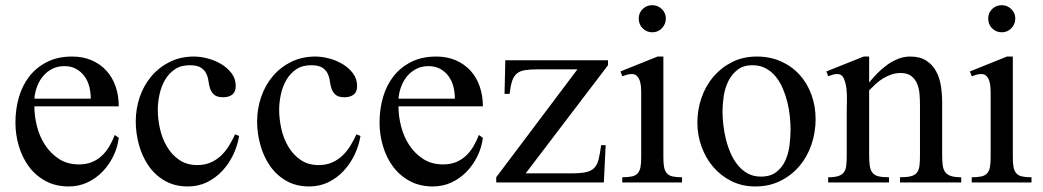

<svg xmlns="http://www.w3.org/2000/svg" viewBox="-20 -687 3928 723"><path d="M427.2 -168Q422.9 -131.8 406.7 -98.9Q390.6 -65.9 366 -40.5Q341.3 -15.1 309.1 0Q276.9 15.1 238.8 15.1Q189.5 15.1 151.6 -5.4Q113.8 -25.9 88.6 -60.1Q63.5 -94.2 50.8 -137.5Q38.1 -180.7 38.1 -225.1Q38.1 -275.4 51 -320.3Q64 -365.2 90.3 -399.2Q116.7 -433.1 157 -453.6Q197.3 -474.1 251.5 -474.1Q292.5 -474.1 325.2 -460Q357.9 -445.8 380.6 -420.9Q403.3 -396 415.3 -361.6Q427.2 -327.1 427.2 -286.6H109.4Q109.4 -249.5 119.4 -210.7Q129.4 -171.9 150.1 -140.4Q170.9 -108.9 202.4 -88.4Q233.9 -67.9 277.3 -67.9Q304.2 -67.9 325.2 -76.2Q346.2 -84.5 362.5 -99.6Q378.9 -114.7 391.1 -135Q403.3 -155.3 412.1 -178.7ZM321.8 -315.4Q321.8 -338.9 316.2 -360.8Q310.5 -382.8 298.3 -399.7Q286.1 -416.5 267.3 -427.2Q248.5 -438 222.7 -438Q196.8 -438 176.8 -427.7Q156.7 -417.5 142.3 -400.4Q127.9 -383.3 119.6 -361.1Q111.3 -338.9 109.4 -315.4Z M880.4 -174.8Q874.5 -138.7 858.4 -104.7Q842.3 -70.8 817.4 -43.9Q792.5 -17.1 759.8 -1Q727.1 15.1 687.5 15.1Q637.7 15.1 600.6 -6.3Q563.5 -27.8 539.3 -63Q515.1 -98.1 503.2 -141.8Q491.2 -185.5 491.2 -229.5Q491.2 -277.3 506.3 -321.8Q521.5 -366.2 550.3 -400.1Q579.1 -434.1 619.6 -454.1Q660.2 -474.1 710.9 -474.1Q734.4 -474.1 761.7 -467Q789.1 -460 812.5 -446Q835.9 -432.1 851.8 -411.4Q867.7 -390.6 867.7 -363.3Q867.7 -340.8 854.7 -330.8Q841.8 -320.8 820.3 -320.8Q797.9 -320.8 787.1 -329.8Q776.4 -338.9 771.7 -352.1Q767.1 -365.2 765.1 -380.9Q763.2 -396.5 756.8 -409.9Q750.5 -423.3 736.3 -432.4Q722.2 -441.4 694.3 -441.4Q661.1 -441.4 638.2 -425.8Q615.2 -410.2 601.1 -385.5Q586.9 -360.8 580.6 -331.1Q574.2 -301.3 574.2 -273.4Q574.2 -239.3 582.3 -202.6Q590.3 -166 608.4 -135.3Q626.5 -104.5 654.8 -85Q683.1 -65.4 723.1 -65.4Q751 -65.4 772.9 -75Q794.9 -84.5 812 -100.6Q829.1 -116.7 842 -137.7Q855 -158.7 865.2 -181.2Z M1337.4 -174.8Q1331.5 -138.7 1315.4 -104.7Q1299.3 -70.8 1274.4 -43.9Q1249.5 -17.1 1216.8 -1Q1184.1 15.1 1144.5 15.1Q1094.7 15.1 1057.6 -6.3Q1020.5 -27.8 996.3 -63Q972.2 -98.1 960.2 -141.8Q948.2 -185.5 948.2 -229.5Q948.2 -277.3 963.4 -321.8Q978.5 -366.2 1007.3 -400.1Q1036.1 -434.1 1076.7 -454.1Q1117.2 -474.1 1168 -474.1Q1191.4 -474.1 1218.8 -467Q1246.1 -460 1269.5 -446Q1293 -432.1 1308.8 -411.4Q1324.7 -390.6 1324.7 -363.3Q1324.7 -340.8 1311.8 -330.8Q1298.8 -320.8 1277.3 -320.8Q1254.9 -320.8 1244.1 -329.8Q1233.4 -338.9 1228.8 -352.1Q1224.1 -365.2 1222.2 -380.9Q1220.2 -396.5 1213.9 -409.9Q1207.5 -423.3 1193.4 -432.4Q1179.2 -441.4 1151.4 -441.4Q1118.2 -441.4 1095.2 -425.8Q1072.3 -410.2 1058.1 -385.5Q1043.9 -360.8 1037.6 -331.1Q1031.2 -301.3 1031.2 -273.4Q1031.2 -239.3 1039.3 -202.6Q1047.4 -166 1065.4 -135.3Q1083.5 -104.5 1111.8 -85Q1140.1 -65.4 1180.2 -65.4Q1208 -65.4 1230 -75Q1252 -84.5 1269 -100.6Q1286.1 -116.7 1299.1 -137.7Q1312 -158.7 1322.3 -181.2Z M1798.3 -168Q1793.9 -131.8 1777.8 -98.9Q1761.7 -65.9 1737.1 -40.5Q1712.4 -15.1 1680.2 0Q1647.9 15.1 1609.9 15.1Q1560.5 15.1 1522.7 -5.4Q1484.9 -25.9 1459.7 -60.1Q1434.6 -94.2 1421.9 -137.5Q1409.2 -180.7 1409.2 -225.1Q1409.2 -275.4 1422.1 -320.3Q1435.1 -365.2 1461.4 -399.2Q1487.8 -433.1 1528.1 -453.6Q1568.4 -474.1 1622.6 -474.1Q1663.6 -474.1 1696.3 -460Q1729 -445.8 1751.7 -420.9Q1774.4 -396 1786.4 -361.6Q1798.3 -327.1 1798.3 -286.6H1480.5Q1480.5 -249.5 1490.5 -210.7Q1500.5 -171.9 1521.2 -140.4Q1542 -108.9 1573.5 -88.4Q1605 -67.9 1648.4 -67.9Q1675.3 -67.9 1696.3 -76.2Q1717.3 -84.5 1733.6 -99.6Q1750 -114.7 1762.2 -135Q1774.4 -155.3 1783.2 -178.7ZM1692.9 -315.4Q1692.9 -338.9 1687.3 -360.8Q1681.6 -382.8 1669.4 -399.7Q1657.2 -416.5 1638.4 -427.2Q1619.6 -438 1593.8 -438Q1567.9 -438 1547.9 -427.7Q1527.8 -417.5 1513.4 -400.4Q1499 -383.3 1490.7 -361.1Q1482.4 -338.9 1480.5 -315.4Z M1959.5 -34.2H2128.9Q2164.1 -34.2 2184.8 -38.3Q2205.6 -42.5 2217.3 -54.2Q2229 -65.9 2234.1 -86.7Q2239.3 -107.4 2243.7 -140.6H2260.7L2253.9 0H1848.6V-19.5L2154.3 -425.8H2002.9Q1974.1 -425.8 1955.6 -422.6Q1937 -419.4 1925.5 -409.4Q1914.1 -399.4 1908.2 -381.1Q1902.3 -362.8 1898.9 -333.5H1879.9L1882.8 -460H2269.5V-441.4Z M2323.2 0V-19.5Q2345.7 -19.5 2359.9 -22.7Q2374 -25.9 2381.6 -34.7Q2389.2 -43.5 2391.8 -57.6Q2394.5 -71.8 2394.5 -94.2V-339.8Q2394.5 -348.6 2393.6 -360.4Q2392.6 -372.1 2389.2 -382.8Q2385.7 -393.6 2378.4 -400.9Q2371.1 -408.2 2359.4 -408.2Q2350.6 -408.2 2341.6 -405.8Q2332.5 -403.3 2323.2 -399.9L2316.4 -418L2456.1 -474.1H2478V-94.2Q2478 -71.8 2480.7 -57.6Q2483.4 -43.5 2491 -34.7Q2498.5 -25.9 2512.2 -22.7Q2525.9 -19.5 2548.3 -19.5V0ZM2487.3 -617.2Q2487.3 -596.2 2472.7 -580.8Q2458 -565.4 2436.5 -565.4Q2415 -565.4 2400.1 -580.1Q2385.3 -594.7 2385.3 -617.2Q2385.3 -638.7 2400.1 -653.1Q2415 -667.5 2436.5 -667.5Q2457 -667.5 2472.2 -652.8Q2487.3 -638.2 2487.3 -617.2Z M3051.3 -238.8Q3051.3 -188.5 3035.6 -142.6Q3020 -96.7 2990.5 -61.8Q2960.9 -26.9 2918.9 -5.9Q2877 15.1 2824.2 15.1Q2774.4 15.1 2734.1 -5.1Q2693.8 -25.4 2665.5 -58.6Q2637.2 -91.8 2621.6 -135.3Q2606 -178.7 2606 -225.1Q2606 -273.9 2621.6 -318.8Q2637.2 -363.8 2666.5 -398.2Q2695.8 -432.6 2737.1 -453.4Q2778.3 -474.1 2829.6 -474.1Q2879.9 -474.1 2920.9 -455.8Q2961.9 -437.5 2991 -405.5Q3020 -373.5 3035.6 -330.3Q3051.3 -287.1 3051.3 -238.8ZM2957 -199.2Q2957 -221.2 2954.3 -248Q2951.7 -274.9 2945.1 -301.8Q2938.5 -328.6 2927.7 -353.8Q2917 -378.9 2901.1 -398.4Q2885.3 -418 2863.5 -429.7Q2841.8 -441.4 2813 -441.4Q2779.3 -441.4 2757.3 -424.3Q2735.4 -407.2 2722.7 -381.6Q2710 -356 2705.3 -325.2Q2700.7 -294.4 2700.7 -267.1Q2700.7 -245.1 2703.6 -218.5Q2706.5 -191.9 2713.1 -164.6Q2719.7 -137.2 2730.7 -111.6Q2741.7 -85.9 2757.8 -65.9Q2773.9 -45.9 2795.4 -33.9Q2816.9 -22 2845.2 -22Q2881.3 -22 2903.3 -39.1Q2925.3 -56.2 2937.3 -82.5Q2949.2 -108.9 2953.1 -140.1Q2957 -171.4 2957 -199.2Z M3369.1 0V-19.5Q3395 -19.5 3410.2 -23.4Q3425.3 -27.3 3432.9 -37.1Q3440.4 -46.9 3442.4 -63Q3444.3 -79.1 3444.3 -104V-292Q3444.3 -311.5 3442.6 -332.8Q3440.9 -354 3433.6 -371.6Q3426.3 -389.2 3411.6 -400.6Q3397 -412.1 3371.6 -412.1Q3353.5 -412.1 3336.9 -406.5Q3320.3 -400.9 3305.4 -391.8Q3290.5 -382.8 3277.6 -370.8Q3264.6 -358.9 3252.9 -346.7V-104Q3252.9 -80.1 3255.1 -63.7Q3257.3 -47.4 3264.6 -37.4Q3272 -27.3 3286.9 -23.4Q3301.8 -19.5 3327.6 -19.5V0H3098.6V-19.5Q3123.5 -19.5 3137.7 -24.4Q3151.9 -29.3 3158.7 -39.6Q3165.5 -49.8 3167 -65.9Q3168.5 -82 3168.5 -104V-275.9Q3168.5 -286.6 3169.2 -308.6Q3169.9 -330.6 3167.5 -352.5Q3165 -374.5 3157.5 -391.4Q3149.9 -408.2 3133.3 -408.2Q3124.5 -408.2 3115.7 -405.8Q3106.9 -403.3 3098.6 -399.9L3091.8 -418L3232.4 -474.1H3252.9V-376.5Q3267.1 -394 3284.2 -411.4Q3301.3 -428.7 3320.6 -442.6Q3339.8 -456.5 3361.8 -465.3Q3383.8 -474.1 3407.2 -474.1Q3444.3 -474.1 3468 -458.7Q3491.7 -443.4 3505.1 -418.5Q3518.6 -393.6 3523.2 -362.8Q3527.8 -332 3527.8 -300.8V-104Q3527.8 -82 3529.8 -65.9Q3531.7 -49.8 3538.8 -39.6Q3545.9 -29.3 3560.5 -24.4Q3575.2 -19.5 3599.6 -19.5V0Z M3639.2 0V-19.5Q3661.6 -19.5 3675.8 -22.7Q3689.9 -25.9 3697.5 -34.7Q3705.1 -43.5 3707.8 -57.6Q3710.4 -71.8 3710.4 -94.2V-339.8Q3710.4 -348.6 3709.5 -360.4Q3708.5 -372.1 3705.1 -382.8Q3701.7 -393.6 3694.3 -400.9Q3687 -408.2 3675.3 -408.2Q3666.5 -408.2 3657.5 -405.8Q3648.4 -403.3 3639.2 -399.9L3632.3 -418L3772 -474.1H3793.9V-94.2Q3793.9 -71.8 3796.6 -57.6Q3799.3 -43.5 3806.9 -34.7Q3814.5 -25.9 3828.1 -22.7Q3841.8 -19.5 3864.3 -19.5V0ZM3803.2 -617.2Q3803.2 -596.2 3788.6 -580.8Q3773.9 -565.4 3752.4 -565.4Q3731 -565.4 3716.1 -580.1Q3701.2 -594.7 3701.2 -617.2Q3701.2 -638.7 3716.1 -653.1Q3731 -667.5 3752.4 -667.5Q3772.9 -667.5 3788.1 -652.8Q3803.2 -638.2 3803.2 -617.2Z"/></svg>

Font: Simplified Naskh
Style: Regular
Weight: 400
Designer: SIL International
Foundry: Arabeyes
Version: 1.02_alpha